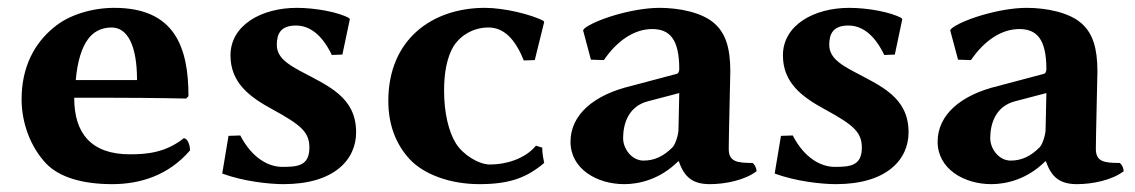

<svg xmlns="http://www.w3.org/2000/svg" viewBox="-20 -459 2890 489"><path d="M448 -107C402 -70 353 -66 311 -66C262 -66 226 -79 202 -105C180 -129 169 -164 169 -210H269C369 -210 454 -208 454 -208L460 -214C460 -339 425 -439 271 -439C216 -439 156 -422 117 -389C68 -349 35 -289 35 -206C35 -147 57 -85 98 -42C132 -7 191 10 266 10C338 10 410 -13 464 -76C464 -89 458 -107 448 -107ZM173 -255C177 -304 189 -339 204 -359C216 -376 236 -389 264 -389C305 -389 329 -343 329 -255Z M562 -113 546 -17C600 3 666 10 702 10C832 10 887 -53 887 -122C887 -212 816 -240 745 -278C712 -296 685 -313 685 -345C685 -373 695 -394 734 -394C783 -394 812 -347 825 -319L852 -320L871 -410L869 -413C842 -428 784 -439 736 -439C646 -439 567 -395 567 -318C567 -248 616 -212 673 -181C746 -141 768 -123 768 -83C768 -36 737 -34 699 -34C664 -34 622 -56 592 -114Z M1224 -389C1263 -389 1292 -360 1314 -305L1342 -306L1366 -403L1364 -406C1333 -422 1265 -439 1215 -439C1081 -439 969 -359 969 -202C969 -140 989 -91 1023 -54C1059 -15 1126 10 1201 10C1277 10 1321 -6 1366 -44C1364 -54 1361 -67 1361 -83L1345 -88C1317 -54 1268 -40 1228 -40C1199 -40 1159 -65 1141 -94C1123 -123 1111 -171 1111 -228C1111 -276 1119 -314 1135 -341C1155 -372 1189 -389 1224 -389Z M1836 -80C1836 -109 1840 -266 1840 -277C1840 -337 1828 -374 1800 -399C1768 -428 1708 -439 1660 -439C1588 -439 1492 -407 1468 -386L1465 -382L1485 -307L1518 -306C1552 -356 1596 -385 1641 -385C1685 -385 1710 -360 1710 -283C1710 -276 1707 -272 1704 -271L1587 -240C1491 -217 1433 -166 1433 -98C1433 -29 1500 10 1570 10C1609 10 1662 -3 1707 -48H1709C1723 -7 1745 10 1788 10C1827 10 1877 0 1907 -23C1906 -32 1903 -39 1897 -44C1857 -44 1836 -47 1836 -80ZM1710 -222 1708 -129C1708 -116 1700 -91 1693 -84C1670 -61 1647 -50 1619 -50C1589 -50 1567 -80 1567 -107C1567 -143 1580 -188 1630 -201Z M1969 -113 1953 -17C2007 3 2073 10 2109 10C2239 10 2294 -53 2294 -122C2294 -212 2223 -240 2152 -278C2119 -296 2092 -313 2092 -345C2092 -373 2102 -394 2141 -394C2190 -394 2219 -347 2232 -319L2259 -320L2278 -410L2276 -413C2249 -428 2191 -439 2143 -439C2053 -439 1974 -395 1974 -318C1974 -248 2023 -212 2080 -181C2153 -141 2175 -123 2175 -83C2175 -36 2144 -34 2106 -34C2071 -34 2029 -56 1999 -114Z M2771 -80C2771 -109 2775 -266 2775 -277C2775 -337 2763 -374 2735 -399C2703 -428 2643 -439 2595 -439C2523 -439 2427 -407 2403 -386L2400 -382L2420 -307L2453 -306C2487 -356 2531 -385 2576 -385C2620 -385 2645 -360 2645 -283C2645 -276 2642 -272 2639 -271L2522 -240C2426 -217 2368 -166 2368 -98C2368 -29 2435 10 2505 10C2544 10 2597 -3 2642 -48H2644C2658 -7 2680 10 2723 10C2762 10 2812 0 2842 -23C2841 -32 2838 -39 2832 -44C2792 -44 2771 -47 2771 -80ZM2645 -222 2643 -129C2643 -116 2635 -91 2628 -84C2605 -61 2582 -50 2554 -50C2524 -50 2502 -80 2502 -107C2502 -143 2515 -188 2565 -201Z"/></svg>

Font: Libertinus Sans
Style: Bold
Weight: 700
Designer: Philipp H. Poll, Khaled Hosny
Foundry: Caleb Maclennan
Version: Version 7.050;RELEASE